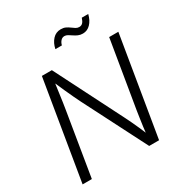

<svg xmlns="http://www.w3.org/2000/svg" viewBox="-210 -1073 1151 1222"><g transform="rotate(-30 366.0 -462.5)"><path d="M41 0 161.6 -727.5H234.9L486.8 -230Q496.1 -211.9 508.3 -186Q520.5 -160.2 533.9 -130.1Q547.4 -100.1 560.1 -68.4L550.8 -61.5Q554.2 -92.3 558.3 -124.8Q562.5 -157.2 567.1 -186.8Q571.8 -216.3 574.7 -237.3L656.2 -727.5H723.6L603 0H530.3L294.4 -462.4Q283.2 -484.9 269.8 -513.2Q256.3 -541.5 240.2 -577.6Q224.1 -613.8 204.1 -659.2L214.4 -667.5Q208 -620.6 202.6 -582.3Q197.3 -543.9 193.1 -513.9Q189 -483.9 185.1 -462.9L108.9 0ZM523.4 -830.1Q504.4 -830.1 489 -836.9Q473.6 -843.8 460.7 -852.8Q447.8 -861.8 435.8 -868.7Q423.8 -875.5 412.6 -875.5Q395.5 -875.5 384.3 -862.5Q373 -849.6 369.1 -832H321.3Q329.6 -872.6 353.5 -898.7Q377.4 -924.8 413.6 -924.8Q434.1 -924.8 448.7 -917.7Q463.4 -910.6 475.6 -901.4Q487.8 -892.1 499.3 -885Q510.7 -877.9 523.9 -877.9Q539.6 -877.9 549.6 -888.2Q559.6 -898.4 566.9 -921.4H614.3Q604 -879.4 580.1 -854.7Q556.2 -830.1 523.4 -830.1Z"/></g></svg>

Font: Inter 24pt Light
Style: Italic
Weight: 300
Italic angle: -9.3988°
Designer: Rasmus Andersson
Foundry: rsms
Version: Version 4.001;git-66647c0bb